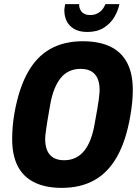

<svg xmlns="http://www.w3.org/2000/svg" viewBox="-20 -899 674 931"><path d="M279 12Q201 12 147 -14.5Q93 -41 66 -93.5Q39 -146 39 -225Q39 -253 41.5 -284.5Q44 -316 50 -350Q71 -469 114 -546.5Q157 -624 223.5 -661.5Q290 -699 381 -699Q461 -699 515 -673Q569 -647 596.5 -594.5Q624 -542 624 -462Q624 -435 621 -403.5Q618 -372 612 -338Q592 -219 548.5 -141Q505 -63 438 -25.5Q371 12 279 12ZM291 -122Q322 -122 346.5 -134Q371 -146 389 -168.5Q407 -191 419.5 -224Q432 -257 439 -299Q447 -343 452 -371.5Q457 -400 459 -417Q461 -434 462 -444.5Q463 -455 463 -463Q463 -496 453 -518.5Q443 -541 423 -553Q403 -565 371 -565Q340 -565 315.5 -553.5Q291 -542 273 -519Q255 -496 242.5 -463.5Q230 -431 223 -389Q215 -345 210.5 -316.5Q206 -288 203.5 -270.5Q201 -253 200 -243Q199 -233 199 -225Q199 -192 209 -169Q219 -146 239.5 -134Q260 -122 291 -122ZM404 -744Q364 -744 339 -759Q314 -774 303 -797.5Q292 -821 292 -848Q292 -856 293.5 -863.5Q295 -871 296 -879H364Q364 -876 364 -871.5Q364 -867 365 -863Q368 -853 374 -844.5Q380 -836 391 -831Q402 -826 417 -826Q438 -826 453.5 -834.5Q469 -843 478.5 -856Q488 -869 491 -879H559Q553 -848 534.5 -816.5Q516 -785 483.5 -764.5Q451 -744 404 -744Z"/></svg>

Font: Archivo Condensed ExtraBold
Style: Italic
Weight: 800
Width: 3
Italic angle: -10°
Designer: Hector Gatti
Foundry: Omnibus-Type
Version: Version 2.001